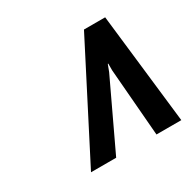

<svg xmlns="http://www.w3.org/2000/svg" viewBox="-93 -802 534 536"><g transform="rotate(-30 174.0 -533.5)"><path d="M250 -594.7H248.5L240.2 -572.8L137.7 -356H56.6L238.8 -710.9H307.1L347.7 -356H267.6L250 -572.8Z"/></g></svg>

Font: RobotoCondensed-Italic
Style: Italic
Weight: 400
Designer: Google
Version: Version 1.200311; 2013